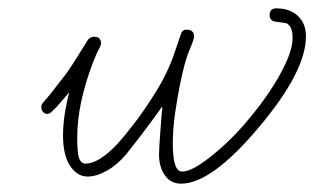

<svg xmlns="http://www.w3.org/2000/svg" viewBox="-20 -420 753 460"><path d="M414 20Q389 20 375 0Q361 -20 361 -50Q361 -58 362 -74.5Q363 -91 364.5 -109.5Q366 -128 367 -142.5Q368 -157 369 -160L368 -164Q359 -151 343.5 -130Q328 -109 311.5 -87.5Q295 -66 282 -50Q261 -25 236 -11Q211 3 190 3Q165 3 148 -22.5Q131 -48 131 -96Q131 -142 146 -199L115 -163Q108 -156 103 -151.5Q98 -147 93 -147Q88 -147 83.5 -151.5Q79 -156 79 -163Q79 -170 84 -175Q94 -186 107.5 -203.5Q121 -221 139 -244Q154 -265 189 -322Q195 -332 205 -332Q222 -332 222 -316Q222 -311 217 -302.5Q212 -294 203 -271Q185 -224 175 -178.5Q165 -133 165 -89Q165 -51 170 -39.5Q175 -28 185 -28Q217 -28 262 -76Q275 -90 301 -123.5Q327 -157 355 -202.5Q383 -248 399 -296L414 -340Q417 -349 427 -349Q445 -349 445 -332Q445 -326 434 -300.5Q423 -275 412 -221Q405 -187 399.5 -149Q394 -111 394 -76Q394 -9 416 -9Q434 -9 462 -28Q490 -47 521 -76Q552 -105 577 -136Q600 -163 624 -198Q648 -233 664.5 -268.5Q681 -304 681 -330Q681 -356 667 -364Q665 -365 640 -368Q626 -370 626 -384Q626 -400 642 -400Q674 -400 693.5 -382Q713 -364 713 -333Q713 -249 601 -116Q487 20 414 20Z"/></svg>

Font: Oooh Baby
Style: Regular
Weight: 400
Designer: Robert E. Leuschke
Foundry: Robert E. Leuschke
Version: Version 1.011; ttfautohint (v1.8.3)